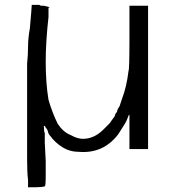

<svg xmlns="http://www.w3.org/2000/svg" viewBox="-20 -618 735 806"><path d="M144.5 -597.7 152.3 -593.8H156.2H160.2H164.1Q183.6 -589.8 187.5 -587.9Q191.4 -585.9 183.6 -585.9V-546.9Q171.9 -441.4 171.9 -359.4Q171.9 -269.5 183.6 -199.2Q191.4 -171.9 201.2 -146.5Q210.9 -121.1 222.7 -97.7Q246.1 -62.5 277.3 -50.8Q304.7 -35.2 328.1 -35.2Q375 -35.2 414.1 -74.2L441.4 -101.6L449.2 -113.3L460.9 -128.9L464.8 -140.6Q472.7 -148.4 472.7 -156.2L476.6 -164.1Q480.5 -168 480.5 -171.9V-168L492.2 -203.1Q511.7 -253.9 519.5 -320.3Q523.4 -324.2 523.4 -457V-523.4V-589.8V-593.8H601.6V7.8H523.4V3.9V-74.2V-136.7L519.5 -132.8Q511.7 -109.4 500 -91.8Q488.3 -74.2 476.6 -54.7Q414.1 27.3 312.5 19.5Q273.4 19.5 242.2 0Q210.9 -19.5 191.4 -46.9Q183.6 -54.7 181.6 -64.5Q179.7 -74.2 171.9 -82V-78.1Q171.9 -89.8 164.1 -89.8Q164.1 -66.4 168 -58.6V-19.5L171.9 58.6V117.2Q171.9 164.1 168 164.1Q156.2 168 132.8 168H97.7V164.1V136.7Q93.8 109.4 93.8 48.8Q93.8 -11.7 93.8 -89.8V-246.1V-332V-339.8V-351.6Q97.7 -386.7 97.7 -421.9Q97.7 -457 105.5 -500Q109.4 -543 111.3 -568.4Q113.3 -593.8 113.3 -597.7H121.1H140.6Z"/></svg>

Font: 和音 by 宁静之雨，公众号njzyshare
Style: Regular
Weight: 400
Designer: Steve Matteson
Foundry: Ascender Corporation
Version: Version 6.00;June 8, 2018;FontCreator 11.0.0.2388 32-bit